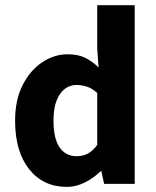

<svg xmlns="http://www.w3.org/2000/svg" viewBox="-20 -721 613 753"><path d="M242.1 12Q149.6 12 94.4 -57.4Q39.2 -126.9 39.2 -247.9Q39.2 -329 68.7 -387.2Q98.2 -445.3 145.4 -476.7Q192.7 -508.1 244.9 -508.1Q286.5 -508.1 314.2 -494.3Q341.9 -480.4 366.6 -456.4L361.3 -531.5V-700.6H508.3V0H388.3L377.7 -49.2H374.1Q348.2 -23.3 313.2 -5.6Q278.1 12 242.1 12ZM280.4 -108.3Q304.2 -108.3 323.9 -118.3Q343.5 -128.4 361.3 -152.7V-356.4Q341.9 -374.3 320.9 -381.1Q299.9 -387.8 279.2 -387.8Q255.4 -387.8 235.1 -373.1Q214.7 -358.3 202.3 -327.5Q189.8 -296.7 189.8 -249.5Q189.8 -176.9 214 -142.6Q238.1 -108.3 280.4 -108.3Z"/></svg>

Font: Source Sans 3 VF
Style: Regular
Weight: 200
Designer: Paul D. Hunt
Foundry: Adobe
Version: Version 3.046;hotconv 1.0.118;makeotfexe 2.5.65603